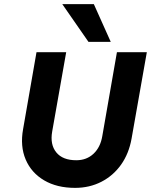

<svg xmlns="http://www.w3.org/2000/svg" viewBox="-20 -903 732 931"><path d="M282 -883H435L517 -700H409ZM157 -650H301L233 -265Q222 -202 253 -164Q284 -126 350 -126Q400 -126 433.5 -157.5Q467 -189 476 -243L547 -650H692L618 -231Q605 -158 567 -104.5Q529 -51 471.5 -21.5Q414 8 344 8Q256 8 194 -28.5Q132 -65 104.5 -129.5Q77 -194 92 -277Z"/></svg>

Font: Overused Grotesk
Style: Bold Italic
Weight: 700
Italic angle: -10°
Version: Version 0.003